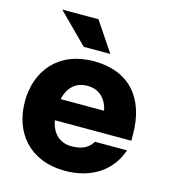

<svg xmlns="http://www.w3.org/2000/svg" viewBox="-111 -820 813 921"><g transform="rotate(15 296.0 -360.0)"><path d="M296 12C432 12 525 -57 559 -160H400C380 -128 351 -110 296 -110C237 -110 199 -147 187 -210H567V-240C567 -422 471 -532 296 -532C121 -532 25 -414 25 -260C25 -106 121 12 296 12ZM84 -732 230 -586H362L264 -732ZM188 -315C201 -375 239 -410 296 -410C353 -410 391 -375 404 -315Z"/></g></svg>

Font: Aspekta 800
Style: Regular
Weight: 800
Designer: Ivo Dolenc
Version: Version 2.000